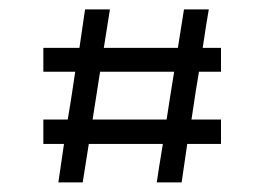

<svg xmlns="http://www.w3.org/2000/svg" viewBox="-20 -379 550 400"><path d="M440.4 -229.5Q440.4 -229.5 440.4 -229.5Q424.8 -229.5 394.5 -229.5Q388.7 -196.3 378.9 -129.9Q399.4 -129.9 440.4 -129.9Q440.4 -113.3 440.4 -79.1Q417 -79.1 370.1 -79.1Q366.2 -52.7 358.4 1Q340.8 1 306.6 1Q310.5 -26.4 319.3 -79.1Q267.6 -79.1 165 -79.1Q161.1 -52.7 152.3 1Q135.7 1 101.6 1Q105.5 -26.4 113.3 -79.1Q99.6 -79.1 70.3 -79.1Q70.3 -95.7 70.3 -129.9Q86.9 -129.9 121.1 -129.9Q127 -163.1 136.7 -229.5Q115.2 -229.5 70.3 -229.5Q70.3 -246.1 70.3 -279.3Q95.7 -279.3 145.5 -279.3Q149.4 -305.7 157.2 -359.4Q174.8 -359.4 209 -359.4Q205.1 -333 196.3 -279.3Q248 -279.3 350.6 -279.3Q354.5 -305.7 363.3 -359.4Q379.9 -359.4 415 -359.4Q410.2 -333 402.3 -279.3Q415 -279.3 440.4 -279.3Q440.4 -266.6 440.4 -254.9Q440.4 -242.2 440.4 -229.5ZM327.1 -129.9Q332 -163.1 342.8 -229.5Q291 -229.5 188.5 -229.5Q183.6 -196.3 172.9 -129.9Q211.9 -129.9 250 -129.9Q289.1 -129.9 327.1 -129.9Z"/></svg>

Font: Tsing
Style: Bold
Weight: 400
Designer: iepn
Foundry: Jiangxue academy
Version: Version 1.0